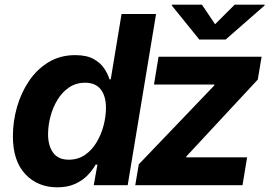

<svg xmlns="http://www.w3.org/2000/svg" viewBox="-20 -787 1154 816"><path d="M223.4 9.1Q140.1 9.1 87.4 -47Q34.8 -103.1 34.8 -207.8Q34.8 -270.9 52.3 -332.2Q69.8 -393.4 103.7 -443.4Q137.6 -493.3 186.9 -523Q236.2 -552.7 299.7 -552.7Q348.1 -552.7 377.8 -536.2Q407.5 -519.7 423.2 -495.7Q439 -471.7 445.3 -449.7H450.6L496.6 -727.5H643.3L522.7 0H378.4L394.1 -87.4H386.4Q372.6 -62.6 350.8 -40.6Q328.9 -18.5 297.4 -4.7Q266 9.1 223.4 9.1ZM272.2 -108.3Q311.2 -108.3 340.7 -128.4Q370.2 -148.5 390.1 -181.5Q410 -214.4 420.1 -253.1Q430.3 -291.7 430.3 -328.9Q430.3 -378.6 408.2 -407Q386.1 -435.4 341.9 -435.4Q302.8 -435.4 273.4 -415.3Q243.9 -395.3 224.2 -362.6Q204.4 -330 194.4 -291.6Q184.3 -253.3 184.3 -216.4Q184.3 -167.4 206 -137.8Q227.6 -108.3 272.2 -108.3ZM554.9 0 569.8 -88.6 890.6 -423.7 891.3 -427.7H634.4L653.9 -545.9H1091.8L1075.6 -448.9L772 -122.2L771.2 -118.2H1030.2L1010.7 0ZM838.2 -767.1 894.1 -684 977.3 -767.1H1105.1L1104.3 -763.5L939.2 -619.1H827L710.2 -763.5L710.9 -767.1Z"/></svg>

Font: Inter Variable
Style: Italic
Weight: 400
Italic angle: -9.39999°
Designer: Rasmus Andersson
Foundry: rsms
Version: Version 4.001;git-9221beed3